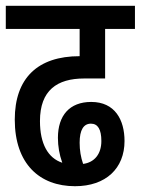

<svg xmlns="http://www.w3.org/2000/svg" viewBox="-20 -642 486 663"><path d="M239 1C346 1 410 -61 410 -155C410 -228 377 -290 295 -290C220 -290 180 -243 180 -166C180 -137 185 -108 195 -80C146 -96 118 -145 118 -224C118 -330 177 -371 271 -371H343V-542H446V-622H0V-542H255V-448C110 -448 31 -372 31 -229C31 -76 117 1 239 1ZM255 -149C255 -194 269 -215 294 -215C318 -215 330 -195 330 -155C330 -110 306 -81 267 -76C259 -99 255 -123 255 -149Z"/></svg>

Font: Noto Sans Devanagari ExtraCondensed Medium
Style: Regular
Weight: 500
Width: 2
Designer: Jelle Bosma - Monotype Design Team
Foundry: Monotype Imaging Inc.
Version: Version 2.004